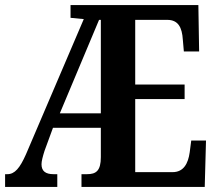

<svg xmlns="http://www.w3.org/2000/svg" viewBox="-20 -734 855 754"><path d="M0 0H205V-50H190C159 -50 143 -62 143 -89C143 -101 148 -120 155 -142L188 -232H376V-117C376 -63 357 -50 322 -50H300V0H784L789 -182H731L725 -136C719 -92 701 -58 658 -58H511V-345H705V-402H511V-656H637C680 -656 695 -626 698 -578L702 -532H762L759 -714H257V-664L309 -659L82 -128C58 -74 38 -50 9 -50H0ZM215 -289 369 -656H376V-289Z"/></svg>

Font: Noto Serif Devanagari ExtraCondensed
Style: Bold
Weight: 700
Width: 2
Designer: Universal Thirst, Indian Type Foundry and the Monotype Design Team
Foundry: Monotype Imaging Inc.
Version: Version 2.004